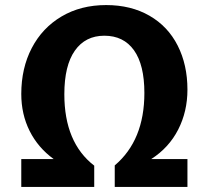

<svg xmlns="http://www.w3.org/2000/svg" viewBox="-20 -738 825 758"><path d="M577 -110H720V0H433V-85Q550 -184 550 -371Q550 -482 509 -539.5Q468 -597 392 -597Q317 -597 275.5 -538Q234 -479 234 -366Q234 -175 352 -84V0H64V-110H192Q130 -155 97 -221Q64 -287 64 -367Q64 -469 105.5 -548.5Q147 -628 223 -673Q299 -718 399 -718Q497 -718 570 -676Q643 -634 681.5 -558Q720 -482 720 -384Q720 -298 683.5 -226.5Q647 -155 577 -110Z"/></svg>

Font: Bitter Pro OGT
Style: Bold
Weight: 700
Designer: Sol Matas, and Bitter project Authors
Foundry: Sol Matas
Version: Version 2.110